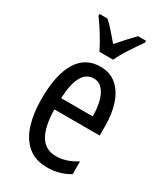

<svg xmlns="http://www.w3.org/2000/svg" viewBox="-193 -846 805 936"><g transform="rotate(30 209.0 -378.0)"><path d="M215 -546Q270 -546 306 -514.5Q342 -483 360 -429.5Q378 -376 378 -309V-253H123Q126 -59 242 -59Q271 -59 299.5 -68Q328 -77 358 -96V-24Q302 10 233 10Q165 10 123 -26.5Q81 -63 62 -125Q43 -187 43 -265Q43 -402 86.5 -474Q130 -546 215 -546ZM215 -480Q174 -480 151 -440Q128 -400 124 -317H302Q302 -361 293 -398Q284 -435 264.5 -457.5Q245 -480 215 -480ZM173 -606Q157 -639 132 -680Q107 -721 81 -756V-766H126Q145 -749 167.5 -723.5Q190 -698 212 -672Q238 -702 255.5 -721Q273 -740 298 -766H343V-756Q321 -725 293.5 -683Q266 -641 250 -606Z"/></g></svg>

Font: Noto Sans Bengali UI ExtraCondensed
Style: Regular
Weight: 400
Width: 2
Designer: Jelle Bosma - Monotype Design Team
Foundry: Monotype Imaging Inc.
Version: Version 2.003; ttfautohint (v1.8.4.7-5d5b)